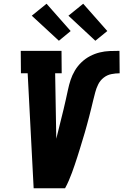

<svg xmlns="http://www.w3.org/2000/svg" viewBox="-20 -1007 660 1027"><path d="M160 0 128 -615H92L91 -735H309L310 -615H275L281 -265Q288 -291 294 -317Q300 -343 307 -369.5Q314 -396 320 -422Q326 -448 332 -474Q338 -500 343.5 -526.5Q349 -553 357.5 -579Q366 -605 380.5 -629.5Q395 -654 416 -674Q437 -694 462 -707Q487 -720 513.5 -726.5Q540 -733 566.5 -734Q593 -735 619 -735L620 -615Q598 -615 575.5 -610.5Q553 -606 534.5 -591.5Q516 -577 505.5 -556Q495 -535 489.5 -513.5Q484 -492 478.5 -470.5Q473 -449 468 -427Q463 -405 457 -383.5Q451 -362 445.5 -340.5Q440 -319 433.5 -297.5Q427 -276 420.5 -254.5Q414 -233 407.5 -211.5Q401 -190 394 -168.5Q387 -147 380 -126Q373 -105 365 -83.5Q357 -62 348 -41Q339 -20 328 0ZM490 -789 346 -923 425 -987 554 -841ZM295 -789 150 -923 229 -987 358 -841Z"/></svg>

Font: Iosevka Etoile Heavy
Style: Italic
Weight: 900
Italic angle: -9°
Designer: Belleve Invis
Foundry: Belleve Invis
Version: Version 22.1.2; ttfautohint (v1.8.4)